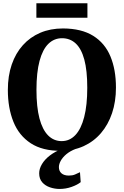

<svg xmlns="http://www.w3.org/2000/svg" viewBox="-20 -930 772 1198"><path d="M361.5 11Q245.5 12 172 -36Q98.5 -84 63.8 -170Q29 -256 29 -369Q29 -456.5 53.2 -527.2Q77.5 -598 122.8 -648.2Q168 -698.5 231.2 -725.5Q294.5 -752.5 373 -752.5Q488.5 -752 561.5 -706.5Q634.5 -661 669 -578.2Q703.5 -495.5 703.5 -383.5Q703.5 -296 679.2 -224Q655 -152 610 -99.5Q565 -47 502 -18.2Q439 10.5 361.5 11ZM365 -49.5Q414.5 -49.5 450.2 -87.2Q486 -125 505.2 -199.2Q524.5 -273.5 524.5 -382.5Q524.5 -490.5 506 -558.5Q487.5 -626.5 452.2 -659Q417 -691.5 367 -691.5Q317.5 -691.5 281.8 -656.5Q246 -621.5 226.8 -550Q207.5 -478.5 207.5 -369.5Q207.5 -262 226.2 -191.2Q245 -120.5 280.2 -85Q315.5 -49.5 365 -49.5ZM351.5 249Q321.5 249 292 239Q262.5 229 243.5 207.5Q224.5 186 224.5 151.5Q224.5 123 241.8 94Q259 65 291.2 40.2Q323.5 15.5 366.5 -1L400 -5L452.5 -1Q417.5 12.5 394.2 32Q371 51.5 359.2 72.8Q347.5 94 347.5 112.5Q347.5 137.5 363.8 151.5Q380 165.5 410 165.5Q432 165.5 447.8 158.8Q463.5 152 479 144.5L483.5 206.5Q463.5 223 427.2 236Q391 249 351.5 249ZM525.5 -909.5V-819.5H207V-909.5Z"/></svg>

Font: Merriweather 28pt ExtraBold
Style: Regular
Weight: 800
Version: Version 2.100